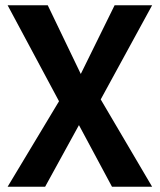

<svg xmlns="http://www.w3.org/2000/svg" viewBox="-20 -712 609 732"><path d="M162 -692H9L205 -326L9 0H152L281 -235L407 0H560L364 -333L560 -692H417L288 -430Z"/></svg>

Font: RazerF5
Style: Bold
Weight: 700
Foundry: Razer Inc.
Version: Version 1.000;PS 001.001;hotconv 1.0.56